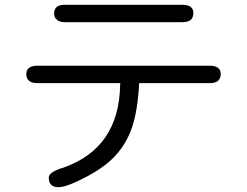

<svg xmlns="http://www.w3.org/2000/svg" viewBox="-20 -733 1040 809"><path d="M793 -666Q794.9 -670.9 794.9 -677.7Q794.9 -712.9 748 -712.9H253.9Q217.8 -712.9 210.9 -691.4Q208 -685.5 208 -676.8Q208 -660.2 217.8 -651.4Q228.5 -639.6 253.9 -639.6H748Q788.1 -639.6 793 -666ZM566.4 -382.8H864.3Q899.4 -382.8 907.2 -405.3Q910.2 -411.1 910.2 -419.9Q910.2 -436.5 901.4 -444.3Q890.6 -456.1 864.3 -456.1H136.7Q110.4 -456.1 99.6 -444.3Q90.8 -436.5 90.8 -419.9Q90.8 -403.3 100.6 -394.5Q111.3 -382.8 136.7 -382.8H487.3L486.3 -377Q482.4 -110.4 249 -27.3Q249 -27.3 249 -27.3Q185.5 -8.8 185.5 15.6Q185.5 42 203.1 50.8Q212.9 55.7 225.6 55.7Q238.3 55.7 252 51.8Q281.2 43.9 327.1 20.5Q415 -22.5 464.4 -75.2Q513.7 -127.9 537.1 -198.7Q560.5 -269.5 566.4 -382.8Z"/></svg>

Font: FakePearl
Style: Light
Weight: 350
Version: Version 1.2